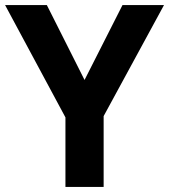

<svg xmlns="http://www.w3.org/2000/svg" viewBox="-20 -734 664 754"><path d="M312 -420 461 -714H624L387 -278V0H237V-273L0 -714H164Z"/></svg>

Font: Noto Sans Kannada
Style: Bold
Weight: 700
Designer: Jelle Bosma - Monotype Design Team
Foundry: Monotype Imaging Inc.
Version: Version 2.005; ttfautohint (v1.8.4.7-5d5b)